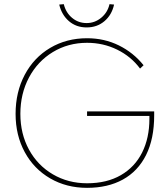

<svg xmlns="http://www.w3.org/2000/svg" viewBox="-20 -894 807 924"><path d="M55 -346Q55 -451 99 -534Q143 -617 221.5 -663.5Q300 -710 399 -710Q482 -710 552 -675.5Q622 -641 671 -580L654 -564Q611 -622 544 -655Q477 -688 399 -688Q308 -688 234.5 -643.5Q161 -599 119.5 -521Q78 -443 78 -346Q78 -250 119.5 -174Q161 -98 234.5 -55Q308 -12 399 -12Q494 -12 561.5 -51Q629 -90 664 -160Q699 -230 699 -322V-341L705 -336H399V-358H722Q722 -352 722 -348.5Q722 -345 722 -339Q722 -226 683 -148Q644 -70 571.5 -30Q499 10 399 10Q300 10 221.5 -35.5Q143 -81 99 -162Q55 -243 55 -346ZM265 -872 287 -874Q297 -833 327 -808Q357 -783 397 -783Q436 -783 467 -808.5Q498 -834 507 -874L529 -872Q518 -822 482.5 -792Q447 -762 397 -762Q347 -762 312 -792Q277 -822 265 -872Z"/></svg>

Font: Easer Grotesk Variable
Style: Regular
Weight: 400
Designer: Boardeaser, Bonnie Shaver-Troup, Thomas Jockin
Foundry: Lexend
Version: Version 1.001;Glyphs 3.1.2 (3151)